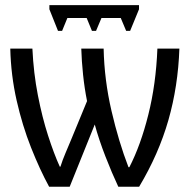

<svg xmlns="http://www.w3.org/2000/svg" viewBox="-20 -709 727 729"><path d="M167.5 -689.5H507.8V-673.8L474.1 -591.8H459L438.5 -640.6H365.2L344.7 -591.8H329.1L309.1 -640.6H235.8L215.8 -591.8H200.2L167.5 -673.8ZM577.6 -524.4H661.1Q656.2 -381.8 619.4 -252.9Q582.5 -124 508.3 0H429.2Q405.3 -50.8 380.4 -114.7Q355.5 -178.7 339.8 -236.3L244.6 0H166.5Q130.9 -65.4 97.9 -148.7Q64.9 -231.9 43.2 -327.4Q21.5 -422.9 19 -524.4H103Q107.4 -431.2 123.8 -347.4Q140.1 -263.7 162.4 -194.6Q184.6 -125.5 207 -76.2H209.5Q217.3 -101.1 228.5 -127.4Q239.7 -153.8 250.5 -179.7L310.5 -325.2Q300.8 -373.5 295.4 -425.3Q290 -477.1 288.6 -524.4H373.5Q376 -405.8 403.3 -288.1Q430.7 -170.4 467.8 -74.2H471.2Q514.2 -157.7 543.2 -273.7Q572.3 -389.6 577.6 -524.4Z"/></svg>

Font: Lunasima
Style: Regular
Weight: 400
Designer: The DocRepair Project, Monotype Design Team
Foundry: Google
Version: Version 2.009